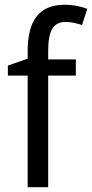

<svg xmlns="http://www.w3.org/2000/svg" viewBox="-20 -785 386 805"><path d="M298 -468H182V0H96V-468H13V-510L96 -539V-570Q96 -670 134.5 -717.5Q173 -765 251 -765Q279 -765 303 -760Q327 -755 346 -748L324 -680Q309 -685 291 -689Q273 -693 255 -693Q217 -693 199.5 -665Q182 -637 182 -572V-536H298Z"/></svg>

Font: Noto Sans Khmer SemiCondensed
Style: Regular
Weight: 400
Width: 4
Designer: Danh Hong and the Monotype Design Team
Foundry: Monotype Imaging Inc.
Version: Version 2.004